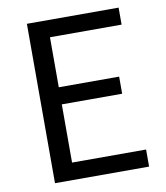

<svg xmlns="http://www.w3.org/2000/svg" viewBox="-82 -802 754 870"><g transform="rotate(-10 294.5 -366.5)"><path d="M100.6 0V-733.4H522.6V-655.2H193V-425.1H470.7V-346.4H193V-78.6H533.6V0Z"/></g></svg>

Font: Noto Sans JP
Style: Regular
Weight: 100
Designer: Ryoko NISHIZUKA 西塚涼子 (kana, bopomofo & ideographs); Paul D. Hunt (Latin, Greek & Cyrillic); Sandoll Communications 산돌커뮤니
Foundry: Adobe
Version: Version 2.004;hotconv 1.0.118;makeotfexe 2.5.65603